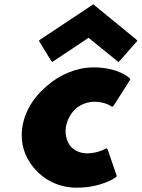

<svg xmlns="http://www.w3.org/2000/svg" viewBox="-20 -847 656 889"><path d="M513 -24 521 -31 479 -154 473 -161C473 -161 436 -137 383 -137C352 -137 326 -149 307 -169C290 -191 280 -222 285 -257C290 -291 307 -322 331 -344C355 -364 386 -376 417 -376C470 -376 499 -352 499 -352L507 -359L584 -480L578 -487C578 -487 527 -535 413 -535C336 -535 257 -502 197 -449L189 -442C133 -393 93 -328 83 -255C73 -184 94 -121 135 -72L136 -71L142 -64C188 -11 257 22 335 22C449 22 513 -24 513 -24ZM168 -665 160 -658 216 -567 222 -560 390 -672 528 -560 536 -567 616 -658 610 -665 412 -827Z"/></svg>

Font: Hussar Woodtype
Style: BlkObl
Weight: 900
Foundry: Cannot Into Space Fonts
Version: Version 1.07